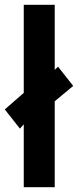

<svg xmlns="http://www.w3.org/2000/svg" viewBox="-44 -780 325 800"><path d="M55 0H184V-358L261 -422L198 -502L184 -489V-760H55V-393L-24 -324L39 -244L55 -262Z"/></svg>

Font: Noto Sans Gurmukhi UI ExtraCondensed
Style: Bold
Weight: 700
Width: 2
Designer: Jelle Bosma - Monotype Design Team
Foundry: Monotype Imaging Inc.
Version: Version 2.004